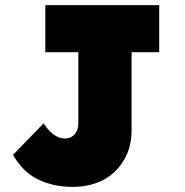

<svg xmlns="http://www.w3.org/2000/svg" viewBox="-20 -720 722 750"><path d="M265 10Q223 10 187 1.5Q151 -7 122 -22.5Q93 -38 70.5 -61.5Q48 -85 31 -115L150 -238Q159 -225 168.5 -214Q178 -203 188 -195.5Q198 -188 209.5 -183.5Q221 -179 233 -179Q249 -179 261 -186.5Q273 -194 279.5 -207.5Q286 -221 286 -240V-516H157V-700H602V-516H494V-213Q494 -159 476 -118Q458 -77 427 -48Q396 -19 354.5 -4.5Q313 10 265 10Z"/></svg>

Font: Lexend Deca Black
Style: Regular
Weight: 900
Designer: Bonnie Shaver-Troup, Thomas Jockin
Foundry: Lexend
Version: Version 1.007